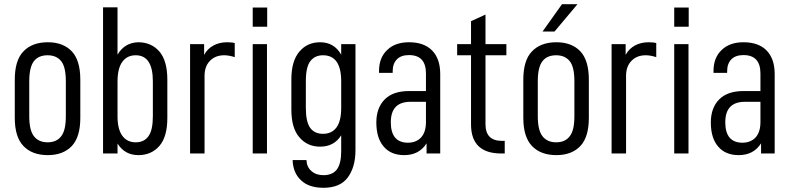

<svg xmlns="http://www.w3.org/2000/svg" viewBox="-20 -725 3738 907"><path d="M49.8 -168V-348.6Q49.8 -440.4 90.8 -482.4Q131.8 -525.4 206.1 -525.4Q278.3 -525.4 319.3 -482.4Q359.4 -439.5 359.4 -348.6V-168Q359.4 -78.1 319.3 -35.2Q278.3 7.8 206.1 7.8Q131.8 7.8 90.8 -35.2Q49.8 -78.1 49.8 -168ZM291 -175.8V-340.8Q291 -408.2 269.5 -435.5Q247.1 -463.9 205.1 -463.9Q162.1 -463.9 140.6 -436.5Q118.2 -408.2 118.2 -340.8V-175.8Q118.2 -109.4 140.6 -81.1Q163.1 -52.7 205.1 -52.7Q248 -52.7 269.5 -82Q291 -109.4 291 -175.8Z M535.2 -46.9V0H466.8V-690.4H535.2V-466.8Q568.4 -523.4 632.8 -525.4Q694.3 -525.4 732.4 -482.4Q770.5 -438.5 770.5 -348.6V-168Q770.5 -79.1 733.4 -36.1Q695.3 7.8 633.8 7.8Q569.3 7.8 535.2 -46.9ZM702.1 -175.8V-340.8Q702.1 -463.9 621.1 -463.9Q580.1 -463.9 557.6 -432.6Q535.2 -401.4 535.2 -339.8V-174.8Q535.2 -115.2 557.6 -84Q580.1 -52.7 621.1 -52.7Q661.1 -52.7 681.6 -82Q702.1 -110.4 702.1 -175.8Z M877.9 -516.6H944.3V-465.8Q960 -495.1 989.3 -510.7Q1017.6 -525.4 1052.7 -525.4Q1076.2 -525.4 1088.9 -521.5V-455.1Q1061.5 -463.9 1039.1 -463.9Q998 -463.9 972.7 -438.5Q946.3 -412.1 946.3 -367.2V0H877.9Z M1173.8 -516.6H1241.2V0H1173.8ZM1173.8 -689.5H1242.2V-598.6H1173.8Z M1362.3 31.2H1427.7Q1428.7 63.5 1451.2 83Q1472.7 102.5 1507.8 102.5Q1551.8 102.5 1572.3 74.2Q1591.8 45.9 1591.8 -9.8V-85.9Q1558.6 -32.2 1492.2 -32.2Q1431.6 -32.2 1394.5 -76.2Q1356.4 -119.1 1356.4 -207V-349.6Q1356.4 -437.5 1394.5 -481.4Q1431.6 -525.4 1492.2 -525.4Q1558.6 -525.4 1591.8 -466.8V-516.6H1659.2V-15.6Q1659.2 65.4 1622.1 114.3Q1585.9 162.1 1507.8 162.1Q1439.5 162.1 1402.3 127Q1364.3 91.8 1362.3 31.2ZM1591.8 -214.8V-340.8Q1591.8 -463.9 1505.9 -463.9Q1467.8 -463.9 1446.3 -436.5Q1424.8 -409.2 1424.8 -341.8V-214.8Q1424.8 -149.4 1445.3 -121.1Q1465.8 -92.8 1505.9 -92.8Q1547.9 -92.8 1570.3 -124Q1591.8 -154.3 1591.8 -214.8Z M2059.6 -375V0H1995.1V-47.9Q1960 7.8 1889.6 7.8Q1826.2 7.8 1792 -33.2Q1757.8 -73.2 1757.8 -146.5Q1757.8 -215.8 1797.9 -255.9Q1836.9 -294.9 1912.1 -294.9H1992.2V-377.9Q1992.2 -464.8 1912.1 -464.8Q1875 -464.8 1855.5 -445.3Q1835 -424.8 1835 -388.7V-380.9H1770.5V-389.6Q1770.5 -453.1 1809.6 -489.3Q1846.7 -525.4 1912.1 -525.4Q1983.4 -525.4 2021.5 -486.3Q2059.6 -447.3 2059.6 -375ZM1992.2 -148.4V-244.1H1918.9Q1826.2 -244.1 1826.2 -147.5Q1826.2 -51.8 1906.2 -50.8Q1946.3 -50.8 1969.7 -76.2Q1992.2 -101.6 1992.2 -148.4Z M2273.4 -463.9V-138.7Q2273.4 -98.6 2293 -79.1Q2312.5 -59.6 2350.6 -59.6H2364.3V0H2347.7Q2206.1 0 2205.1 -135.7V-463.9H2139.6V-516.6H2205.1V-625L2273.4 -656.2V-516.6H2372.1V-463.9Z M2452.1 -168V-348.6Q2452.1 -440.4 2493.2 -482.4Q2534.2 -525.4 2608.4 -525.4Q2680.7 -525.4 2721.7 -482.4Q2761.7 -439.5 2761.7 -348.6V-168Q2761.7 -78.1 2721.7 -35.2Q2680.7 7.8 2608.4 7.8Q2534.2 7.8 2493.2 -35.2Q2452.1 -78.1 2452.1 -168ZM2693.4 -175.8V-340.8Q2693.4 -408.2 2671.9 -435.5Q2649.4 -463.9 2607.4 -463.9Q2564.5 -463.9 2543 -436.5Q2520.5 -408.2 2520.5 -340.8V-175.8Q2520.5 -109.4 2543 -81.1Q2565.4 -52.7 2607.4 -52.7Q2650.4 -52.7 2671.9 -82Q2693.4 -109.4 2693.4 -175.8ZM2634.8 -705.1H2708L2599.6 -576.2H2543Z M2869.1 -516.6H2935.5V-465.8Q2951.2 -495.1 2980.5 -510.7Q3008.8 -525.4 3043.9 -525.4Q3067.4 -525.4 3080.1 -521.5V-455.1Q3052.7 -463.9 3030.3 -463.9Q2989.3 -463.9 2963.9 -438.5Q2937.5 -412.1 2937.5 -367.2V0H2869.1Z M3165 -516.6H3232.4V0H3165ZM3165 -689.5H3233.4V-598.6H3165Z M3639.6 -375V0H3575.2V-47.9Q3540 7.8 3469.7 7.8Q3406.2 7.8 3372.1 -33.2Q3337.9 -73.2 3337.9 -146.5Q3337.9 -215.8 3377.9 -255.9Q3417 -294.9 3492.2 -294.9H3572.3V-377.9Q3572.3 -464.8 3492.2 -464.8Q3455.1 -464.8 3435.5 -445.3Q3415 -424.8 3415 -388.7V-380.9H3350.6V-389.6Q3350.6 -453.1 3389.6 -489.3Q3426.8 -525.4 3492.2 -525.4Q3563.5 -525.4 3601.6 -486.3Q3639.6 -447.3 3639.6 -375ZM3572.3 -148.4V-244.1H3499Q3406.2 -244.1 3406.2 -147.5Q3406.2 -51.8 3486.3 -50.8Q3526.4 -50.8 3549.8 -76.2Q3572.3 -101.6 3572.3 -148.4Z"/></svg>

Font: Dinish Condensed
Style: Regular
Weight: 400
Width: 3
Designer: Bert Driehuis
Foundry: Playbeing
Version: Version 3.006; git-39231f3c-release